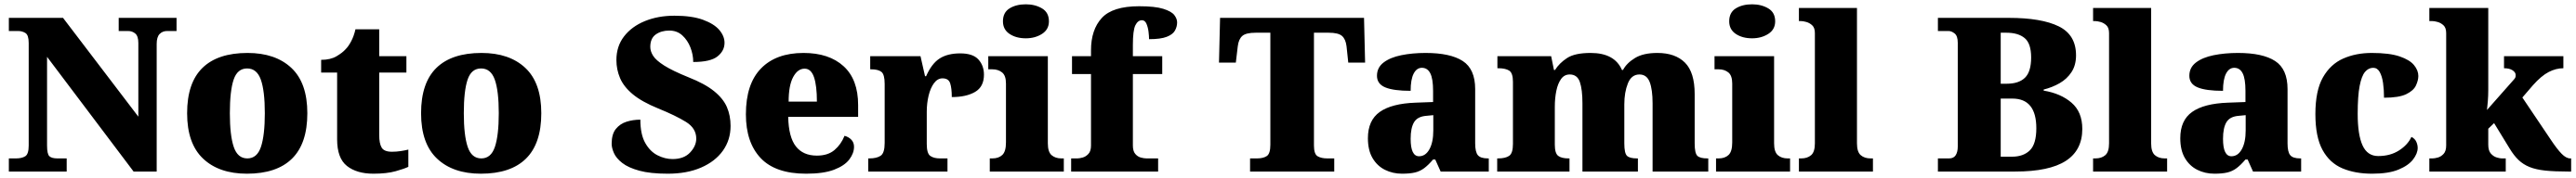

<svg xmlns="http://www.w3.org/2000/svg" viewBox="-20 -797 11934 827"><path d="M21 0V-61H54Q81 -61 97 -71Q113 -81 113 -121V-597Q113 -634 98 -643.5Q83 -653 63 -653H21V-714H272L621 -255V-597Q621 -629 607 -641Q593 -653 573 -653H530V-714H798V-653H755Q733 -653 719.5 -639Q706 -625 706 -593V0H599L198 -533V-121Q198 -81 209 -71Q220 -61 246 -61H289V0Z M1124 10Q995 10 921 -60Q847 -130 847 -271Q847 -412 918 -481.5Q989 -551 1127 -551Q1256 -551 1330 -481.5Q1404 -412 1404 -271Q1404 -130 1333 -60Q1262 10 1124 10ZM1126 -61Q1171 -61 1189 -114.5Q1207 -168 1207 -271Q1207 -375 1188.5 -427Q1170 -479 1125 -479Q1080 -479 1062.5 -427Q1045 -375 1045 -271Q1045 -168 1063 -114.5Q1081 -61 1126 -61Z M1710 10Q1633 10 1587.5 -26Q1542 -62 1542 -150V-460H1468V-519Q1511 -519 1539 -535.5Q1567 -552 1581 -568Q1595 -582 1607.5 -606Q1620 -630 1627 -661H1737V-536H1863V-460H1737V-170Q1737 -130 1748.5 -111Q1760 -92 1796 -92Q1816 -92 1836 -95Q1856 -98 1872 -102V-22Q1854 -13 1813 -1.5Q1772 10 1710 10Z M2208 10Q2079 10 2005 -60Q1931 -130 1931 -271Q1931 -412 2002 -481.5Q2073 -551 2211 -551Q2340 -551 2414 -481.5Q2488 -412 2488 -271Q2488 -130 2417 -60Q2346 10 2208 10ZM2210 -61Q2255 -61 2273 -114.5Q2291 -168 2291 -271Q2291 -375 2272.5 -427Q2254 -479 2209 -479Q2164 -479 2146.5 -427Q2129 -375 2129 -271Q2129 -168 2147 -114.5Q2165 -61 2210 -61Z M3074 10Q2993 10 2942 -4Q2891 -18 2863 -40Q2835 -62 2824.5 -86Q2814 -110 2814 -129Q2814 -174 2833.5 -198Q2853 -222 2883 -231.5Q2913 -241 2947 -241Q2947 -173 2969.5 -133Q2992 -93 3026.5 -75.5Q3061 -58 3096 -58Q3149 -58 3177.5 -88.5Q3206 -119 3206 -153Q3206 -201 3158.5 -230.5Q3111 -260 3030 -293Q2954 -324 2912 -359Q2870 -394 2853 -434Q2836 -474 2836 -518Q2836 -582 2871.5 -628Q2907 -674 2968 -699Q3029 -724 3105 -724Q3186 -724 3237.5 -705Q3289 -686 3313 -657.5Q3337 -629 3337 -598Q3337 -561 3304.5 -535Q3272 -509 3192 -509Q3192 -543 3179 -576.5Q3166 -610 3141.5 -632.5Q3117 -655 3081 -655Q3044 -655 3018.5 -637Q2993 -619 2993 -579Q2993 -559 3006 -538Q3019 -517 3057.5 -492.5Q3096 -468 3170 -438Q3246 -408 3288.5 -373.5Q3331 -339 3348 -299.5Q3365 -260 3365 -212Q3365 -147 3329.5 -97Q3294 -47 3228.5 -18.5Q3163 10 3074 10Z M3715 10Q3573 10 3504.5 -62.5Q3436 -135 3436 -266Q3436 -407 3506 -479Q3576 -551 3703 -551Q3821 -551 3888.5 -489.5Q3956 -428 3956 -309V-254H3632Q3634 -160 3667.5 -117Q3701 -74 3765 -74Q3816 -74 3846.5 -100Q3877 -126 3893 -166Q3912 -161 3924.5 -148Q3937 -135 3937 -115Q3937 -85 3915 -56Q3893 -27 3844.5 -8.5Q3796 10 3715 10ZM3765 -325Q3765 -399 3751.5 -438.5Q3738 -478 3708 -478Q3676 -478 3655 -439Q3634 -400 3634 -325Z M4003 0V-61H4008Q4042 -61 4060.5 -73.5Q4079 -86 4079 -133V-407Q4079 -451 4064 -463Q4049 -475 4016 -475H4012V-536H4245L4266 -443H4271Q4297 -502 4334 -525.5Q4371 -549 4429 -549Q4488 -549 4513.5 -520.5Q4539 -492 4539 -450Q4539 -394 4498 -370Q4457 -346 4390 -346Q4390 -387 4382.5 -410Q4375 -433 4347 -433Q4324 -433 4307.5 -410.5Q4291 -388 4282.5 -352.5Q4274 -317 4274 -278V-128Q4274 -84 4290.5 -72.5Q4307 -61 4335 -61H4370V0Z M4733 -619Q4688 -619 4657.5 -639.5Q4627 -660 4627 -698Q4627 -739 4657.5 -758Q4688 -777 4733 -777Q4776 -777 4808 -758Q4840 -739 4840 -698Q4840 -660 4808 -639.5Q4776 -619 4733 -619ZM4566 0V-61H4578Q4607 -61 4624 -77Q4641 -93 4641 -135V-409Q4641 -446 4623 -460.5Q4605 -475 4578 -475H4559V-536H4835V-131Q4835 -91 4852.5 -76Q4870 -61 4898 -61H4909V0Z M4943 0V-61H4972Q4981 -61 4996 -65Q5011 -69 5023 -82Q5035 -95 5035 -121V-453H4947V-536H5035V-563Q5035 -659 5085 -713.5Q5135 -768 5258 -768Q5332 -768 5370 -756Q5408 -744 5421 -727Q5434 -710 5434 -693Q5434 -673 5424 -655Q5414 -637 5386 -626Q5358 -615 5304 -615Q5304 -629 5301.5 -649.5Q5299 -670 5292 -686.5Q5285 -703 5271 -703Q5252 -703 5240.5 -679.5Q5229 -656 5229 -588V-536H5365V-453H5229V-121Q5229 -95 5240 -82Q5251 -69 5266 -65Q5281 -61 5292 -61H5346V0Z M5772 0V-61H5804Q5833 -61 5849.5 -72Q5866 -83 5866 -125V-645H5798Q5753 -645 5736 -630Q5719 -615 5715 -582L5706 -506H5628L5633 -714H6300L6305 -506H6227L6219 -582Q6215 -615 6198 -630Q6181 -645 6136 -645H6068V-121Q6068 -81 6085 -71Q6102 -61 6130 -61H6162V0Z M6476 10Q6433 10 6397 -8Q6361 -26 6339.5 -62.5Q6318 -99 6318 -155Q6318 -238 6373 -277Q6428 -316 6539 -320L6620 -323V-375Q6620 -431 6607 -456.5Q6594 -482 6568 -482Q6544 -482 6530 -455Q6516 -428 6516 -375Q6437 -375 6398.5 -391Q6360 -407 6360 -445Q6360 -483 6390.5 -506.5Q6421 -530 6472.5 -540.5Q6524 -551 6585 -551Q6700 -551 6757.5 -513.5Q6815 -476 6815 -383V-131Q6815 -91 6827.5 -76Q6840 -61 6874 -61H6878V0H6655L6630 -56H6620Q6598 -30 6578.5 -15.5Q6559 -1 6535.5 4.5Q6512 10 6476 10ZM6555 -71Q6585 -71 6603 -103.5Q6621 -136 6621 -191V-262L6590 -259Q6548 -256 6532 -229.5Q6516 -203 6516 -152Q6516 -71 6555 -71Z M6917 0V-61H6921Q6955 -61 6972.5 -73Q6990 -85 6990 -128V-417Q6990 -458 6972.5 -469Q6955 -480 6922 -480H6918V-536H7167L7180 -472H7185Q7205 -504 7241 -527.5Q7277 -551 7350 -551Q7461 -551 7495 -472H7500Q7517 -504 7555.5 -527.5Q7594 -551 7659 -551Q7742 -551 7787 -506Q7832 -461 7832 -360V-131Q7832 -85 7844.5 -73Q7857 -61 7891 -61H7895V0H7637V-317Q7637 -381 7623.5 -416Q7610 -451 7576 -451Q7539 -451 7522.5 -409.5Q7506 -368 7506 -312V-131Q7506 -85 7518.5 -73Q7531 -61 7565 -61H7569V0H7312V-317Q7312 -381 7300 -416Q7288 -451 7253 -451Q7228 -451 7213 -430Q7198 -409 7191 -375Q7184 -341 7184 -301V-125Q7184 -85 7199.5 -73Q7215 -61 7248 -61H7252V0Z M8098 -619Q8053 -619 8022.5 -639.5Q7992 -660 7992 -698Q7992 -739 8022.5 -758Q8053 -777 8098 -777Q8141 -777 8173 -758Q8205 -739 8205 -698Q8205 -660 8173 -639.5Q8141 -619 8098 -619ZM7931 0V-61H7943Q7972 -61 7989 -77Q8006 -93 8006 -135V-409Q8006 -446 7988 -460.5Q7970 -475 7943 -475H7924V-536H8200V-131Q8200 -91 8217.5 -76Q8235 -61 8263 -61H8274V0Z M8315 0V-61H8326Q8354 -61 8371.5 -76Q8389 -91 8389 -131V-643Q8389 -668 8376.5 -679.5Q8364 -691 8349 -695Q8334 -699 8326 -699H8315V-760H8584V-131Q8584 -91 8601.5 -76Q8619 -61 8647 -61H8658V0Z M8959 0V-61H9011Q9032 -61 9041.5 -76Q9051 -91 9051 -116V-598Q9051 -630 9036.5 -641.5Q9022 -653 9008 -653H8959V-714H9287Q9439 -714 9519 -674.5Q9599 -635 9599 -540Q9599 -494 9578 -462Q9557 -430 9523 -410.5Q9489 -391 9449 -381V-376Q9528 -363 9578 -320Q9628 -277 9628 -198Q9628 -99 9551.5 -49.5Q9475 0 9317 0ZM9278 -408Q9334 -408 9362.5 -436Q9391 -464 9391 -530Q9391 -595 9361 -620Q9331 -645 9276 -645H9250V-408ZM9302 -69Q9355 -69 9385 -98.5Q9415 -128 9415 -201Q9415 -339 9304 -339H9250V-69Z M9678 0V-61H9689Q9717 -61 9734.5 -76Q9752 -91 9752 -131V-643Q9752 -668 9739.5 -679.5Q9727 -691 9712 -695Q9697 -699 9689 -699H9678V-760H9947V-131Q9947 -91 9964.5 -76Q9982 -61 10010 -61H10021V0Z M10240 10Q10197 10 10161 -8Q10125 -26 10103.5 -62.5Q10082 -99 10082 -155Q10082 -238 10137 -277Q10192 -316 10303 -320L10384 -323V-375Q10384 -431 10371 -456.5Q10358 -482 10332 -482Q10308 -482 10294 -455Q10280 -428 10280 -375Q10201 -375 10162.5 -391Q10124 -407 10124 -445Q10124 -483 10154.5 -506.5Q10185 -530 10236.5 -540.5Q10288 -551 10349 -551Q10464 -551 10521.5 -513.5Q10579 -476 10579 -383V-131Q10579 -91 10591.5 -76Q10604 -61 10638 -61H10642V0H10419L10394 -56H10384Q10362 -30 10342.5 -15.5Q10323 -1 10299.5 4.5Q10276 10 10240 10ZM10319 -71Q10349 -71 10367 -103.5Q10385 -136 10385 -191V-262L10354 -259Q10312 -256 10296 -229.5Q10280 -203 10280 -152Q10280 -71 10319 -71Z M10971 10Q10892 10 10833 -15Q10774 -40 10741 -100.5Q10708 -161 10708 -267Q10708 -376 10743 -437.5Q10778 -499 10837 -525Q10896 -551 10969 -551Q11051 -551 11098 -535Q11145 -519 11165 -494.5Q11185 -470 11185 -444Q11185 -424 11174 -400Q11163 -376 11129 -359.5Q11095 -343 11026 -343Q11026 -380 11021.5 -411.5Q11017 -443 11006 -462.5Q10995 -482 10976 -482Q10954 -482 10938 -463Q10922 -444 10913 -397.5Q10904 -351 10904 -268Q10904 -171 10926.5 -121.5Q10949 -72 10999 -72Q11055 -72 11095.5 -98Q11136 -124 11153 -161Q11169 -153 11175.5 -138.5Q11182 -124 11182 -110Q11182 -84 11160.5 -56Q11139 -28 11093 -9Q11047 10 10971 10Z M11236 0V-61H11251Q11260 -61 11275 -65Q11290 -69 11302 -82Q11314 -95 11314 -121V-643Q11314 -668 11301.5 -679.5Q11289 -691 11274 -695Q11259 -699 11251 -699H11236V-760H11509V-379Q11509 -354 11507 -327Q11505 -300 11503 -286L11630 -430Q11635 -436 11635.5 -441Q11636 -446 11636 -448Q11636 -461 11621.5 -470.5Q11607 -480 11582 -480V-536H11857V-480Q11823 -480 11789 -462.5Q11755 -445 11716 -401L11667 -344L11800 -146Q11828 -104 11849 -82.5Q11870 -61 11889 -61H11893V0H11879Q11816 0 11773 -4.5Q11730 -9 11700.5 -21Q11671 -33 11649.5 -53.5Q11628 -74 11608 -107L11536 -225L11509 -199V-125Q11509 -97 11521 -83.5Q11533 -70 11548 -65.5Q11563 -61 11571 -61H11590V0Z"/></svg>

Font: Noto Serif Tamil Black
Style: Italic
Weight: 900
Italic angle: -12°
Designer: Indian Type Foundry, Tom Grace, and the Monotype Design Team
Foundry: Monotype Imaging Inc.
Version: Version 2.003; ttfautohint (v1.8.4.7-5d5b)